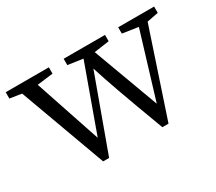

<svg xmlns="http://www.w3.org/2000/svg" viewBox="-103 -714 1034 921"><g transform="rotate(-30 414.0 -253.5)"><path d="M821 -514H622V-479L709 -466L599 -104L465 -467L549 -479V-514H320V-479L403 -467L272 -104L150 -468L238 -479V-514H-1V-479L64 -469L238 7H271L420 -402C447 -317 480 -222 566 7H600L758 -467L821 -479Z"/></g></svg>

Font: Noto Serif CJK JP
Style: Regular
Weight: 400
Designer: Ryoko NISHIZUKA 西塚涼子 (kana & ideographs); Frank Grießhammer (Latin, Greek & Cyrillic); Wenlong ZHANG 张文龙 (bopomofo); San
Foundry: Adobe Systems Incorporated
Version: Version 1.000;PS 1;hotconv 16.6.53;makeotf.lib2.5.65590